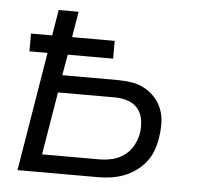

<svg xmlns="http://www.w3.org/2000/svg" viewBox="-44 -577 687 624"><g transform="rotate(5 300.0 -265.0)"><path d="M35 0 99 -388H40V-446H109L123 -530H188L174 -446H313V-388H165L153 -320H331Q355 -320 378.5 -316.5Q402 -313 421.5 -302.5Q441 -292 456 -275.5Q471 -259 479 -238Q487 -217 487.5 -193Q488 -169 484 -145Q481 -124 473.5 -103.5Q466 -83 452.5 -65.5Q439 -48 420 -34.5Q401 -21 381 -13.5Q361 -6 339.5 -3Q318 0 298 0ZM110 -58H298Q318 -58 339 -63Q360 -68 378 -81Q396 -94 406.5 -113.5Q417 -133 421 -154Q424 -175 421 -196.5Q418 -218 405.5 -233.5Q393 -249 373 -256Q353 -263 331 -263H144Z"/></g></svg>

Font: Iosevka Curly LtExObl
Style: Regular
Weight: 300
Width: 7
Italic angle: -9°
Monospace: yes
Designer: Belleve Invis
Foundry: Belleve Invis
Version: Version 11.1.0; ttfautohint (v1.8.3)